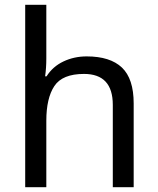

<svg xmlns="http://www.w3.org/2000/svg" viewBox="-20 -780 658 800"><path d="M173 -537Q173 -497 168 -462H174Q200 -503 244.5 -524Q289 -545 341 -545Q439 -545 488 -498.5Q537 -452 537 -349V0H450V-343Q450 -472 330 -472Q240 -472 206.5 -421.5Q173 -371 173 -277V0H85V-760H173Z"/></svg>

Font: Noto Sans Elymaic
Style: Regular
Weight: 400
Designer: Morgane Pierson
Foundry: Google LLC
Version: Version 1.002; ttfautohint (v1.8.4.7-5d5b)